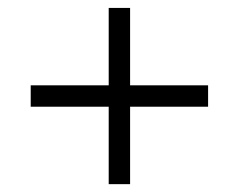

<svg xmlns="http://www.w3.org/2000/svg" viewBox="-20 -557 600 482"><path d="M57.1 -289.1V-342.8H252.9V-537.1H306.6V-342.8H502.4V-289.1H306.6V-94.7H252.9V-289.1Z"/></svg>

Font: Vidaloka 
Style: Regular
Weight: 400
Designer: Cyreal (www.cyreal.org)
Foundry: Cyreal (www.cyreal.org)
Version: Version 1.011